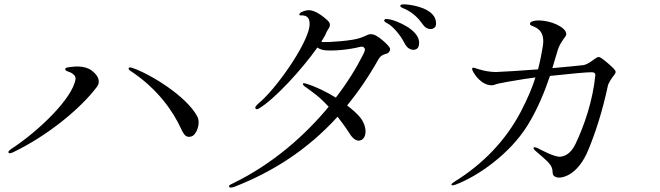

<svg xmlns="http://www.w3.org/2000/svg" viewBox="-20 -832 3040 885"><path d="M427 -432C445 -456 433 -485 401 -508C367 -532 320 -525 304 -523C288 -521 280 -520 281 -512C281 -505 293 -503 305 -498C315 -493 331 -482 328 -467C315 -379 157 -227 34 -147C26 -141 16 -134 19 -129C23 -123 31 -126 40 -130C193 -203 348 -327 427 -432ZM862 -203C885 -209 907 -263 889 -296C839 -389 673 -491 590 -519C580 -522 574 -523 573 -517C572 -512 577 -508 582 -505C710 -420 778 -317 813 -242C829 -206 840 -197 862 -203Z M1977 -701C1988 -706 1992 -716 1989 -735C1979 -793 1886 -808 1859 -811C1846 -812 1827 -814 1825 -806C1824 -799 1838 -794 1848 -790C1885 -772 1908 -749 1930 -718C1944 -697 1967 -695 1977 -701ZM1536 -294C1553 -272 1572 -247 1591 -217C1604 -196 1623 -177 1644 -186C1671 -197 1674 -248 1640 -291C1627 -307 1606 -326 1580 -346C1631 -408 1679 -478 1724 -558C1741 -588 1762 -578 1773 -592C1783 -606 1777 -612 1767 -624C1758 -635 1717 -672 1696 -674C1675 -676 1675 -669 1640 -657C1605 -644 1499 -637 1468 -638C1466 -639 1464 -639 1461 -640C1473 -658 1481 -673 1486 -686C1493 -701 1512 -715 1492 -736C1471 -756 1434 -784 1406 -785C1392 -786 1357 -776 1360 -764C1361 -758 1369 -764 1386 -759C1403 -754 1410 -737 1406 -708C1394 -626 1254 -422 1169 -353C1164 -348 1154 -339 1157 -333C1161 -327 1167 -328 1172 -331C1246 -374 1373 -514 1443 -613C1452 -606 1464 -602 1480 -600C1524 -597 1588 -603 1640 -616C1651 -618 1655 -617 1660 -610C1665 -604 1660 -593 1654 -581C1623 -519 1581 -451 1528 -382C1486 -408 1438 -432 1392 -446C1386 -448 1378 -450 1377 -447C1375 -443 1378 -439 1383 -435C1387 -432 1441 -394 1460 -375C1468 -368 1480 -356 1495 -340C1386 -208 1238 -77 1056 12C1042 19 1034 21 1036 28C1037 36 1053 32 1063 28C1234 -39 1395 -139 1536 -294ZM1787 -740C1771 -744 1754 -748 1751 -739C1749 -732 1763 -726 1773 -720C1805 -698 1834 -655 1847 -629C1859 -605 1882 -599 1895 -604C1907 -608 1912 -618 1912 -637C1909 -699 1803 -736 1787 -740Z M2080 19C2184 -20 2330 -123 2411 -253C2459 -330 2492 -414 2515 -482C2597 -491 2691 -500 2707 -499C2716 -499 2725 -497 2724 -485C2713 -370 2673 -252 2632 -167C2610 -123 2585 -113 2565 -110C2538 -105 2465 -146 2457 -150C2452 -152 2442 -155 2440 -152C2437 -147 2444 -140 2448 -137C2457 -128 2502 -92 2511 -79C2520 -69 2527 -57 2527 -40C2527 -27 2531 -18 2549 -14C2568 -10 2643 -20 2693 -144C2724 -219 2757 -319 2782 -437C2784 -449 2803 -477 2810 -485C2813 -489 2816 -493 2817 -496C2818 -500 2818 -504 2815 -508C2802 -526 2761 -558 2755 -562C2749 -566 2745 -569 2740 -569C2735 -569 2734 -569 2725 -563C2716 -557 2691 -536 2670 -532C2656 -530 2584 -523 2526 -518C2541 -566 2550 -601 2555 -613C2568 -643 2585 -660 2589 -669C2592 -678 2590 -693 2561 -711C2514 -739 2458 -740 2443 -736C2434 -734 2422 -731 2423 -721C2423 -716 2430 -714 2446 -707C2491 -686 2486 -639 2481 -613C2476 -583 2470 -551 2460 -512H2456C2412 -508 2278 -500 2266 -500C2241 -500 2212 -505 2186 -513C2169 -518 2163 -522 2158 -519C2155 -517 2156 -511 2159 -505C2167 -488 2199 -440 2245 -439C2259 -439 2256 -441 2274 -446C2290 -450 2340 -459 2398 -468C2408 -469 2426 -472 2448 -475C2434 -430 2413 -379 2380 -316C2311 -185 2207 -76 2074 6C2065 12 2060 16 2061 20C2062 23 2069 23 2080 19Z"/></svg>

Font: Shippori Mincho
Style: Regular
Weight: 400
Designer: Bonji Tadano  Ryoko NISHIZUKA  (kana & ideographs); Frank Grießhammer (Latin, Greek & Cyrillic); Wenlong ZHANG  (bopomof
Foundry: Adobe Systems Incorporated
Version: Version 1.003;PS 1.001;hotconv 16.6.54;makeotf.lib2.5.65590